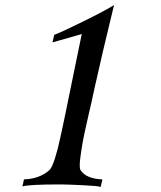

<svg xmlns="http://www.w3.org/2000/svg" viewBox="-20 -740 638 761"><path d="M432 -720Q383 -519 355 -392Q351 -372 342.5 -334.5Q334 -297 328.5 -273.5Q323 -250 316 -217.5Q309 -185 305.5 -163.5Q302 -142 299 -120Q296 -98 296 -84.5Q296 -71 299 -66Q322 -31 386 -29L379 1Q371 -3 307.5 -6Q244 -9 221 -9Q91 -9 69 -1L75 -29Q137 -31 176 -66Q181 -71 186.5 -82.5Q192 -94 198 -113Q204 -132 208.5 -149.5Q213 -167 219 -194.5Q225 -222 229 -240.5Q233 -259 239.5 -290.5Q246 -322 249 -337L304 -605L188 -572L195 -602Q225 -613 312 -656Q399 -699 432 -720Z"/></svg>

Font: GFS Artemisia
Style: Italic
Weight: 400
Italic angle: -12°
Designer: Takis Katsoulidis and George D. Matthiopoulos
Foundry: George Matthiopoulos and Takis Katsoulidis
Version: Version 1.0